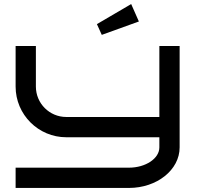

<svg xmlns="http://www.w3.org/2000/svg" viewBox="-20 -927 984 947"><path d="M866 -700H766V-350H307C224 -350 157 -417 157 -500V-700H57V-500C57 -362 169 -250 307 -250H766V-200C766 -145 698 -100 616 -100H57V0H616C754 0 866 -89 866 -200ZM627 -907 458 -808 482 -755 665 -821Z"/></svg>

Font: Bruno Ace SC
Style: Regular
Weight: 400
Designer: Astigmatic (AOETI)
Foundry: Astigmatic (AOETI)
Version: Version 1.000